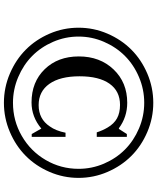

<svg xmlns="http://www.w3.org/2000/svg" viewBox="72 -892 830 1015"><g transform="rotate(90 487.5 -385.0)"><path d="M158.4 -231.7Q127 -304.7 127 -384.8Q127 -464.8 158.4 -537.8Q189.9 -610.8 242.9 -663.8Q295.9 -716.8 369.6 -748.3Q443.4 -779.8 523.9 -779.8Q604.5 -779.8 678.2 -748.3Q752 -716.8 804.9 -663.8Q857.9 -610.8 889.4 -537.8Q920.9 -464.8 920.9 -384.8Q920.9 -304.7 889.4 -231.7Q857.9 -158.7 804.9 -106Q752 -53.2 678.2 -21.7Q604.5 9.8 523.9 9.8Q443.4 9.8 369.6 -21.7Q295.9 -53.2 242.9 -106Q189.9 -158.7 158.4 -231.7ZM523.9 -38.1Q618.7 -38.1 699.2 -84.7Q779.8 -131.3 826.4 -211.2Q873 -291 873 -384.8Q873 -455.1 845.5 -519.3Q817.9 -583.5 771 -630.1Q724.1 -676.8 659.4 -704.3Q594.7 -731.9 523.9 -731.9Q453.1 -731.9 388.2 -704.3Q323.2 -676.8 276.4 -630.1Q229.5 -583.5 201.7 -519.3Q173.8 -455.1 173.8 -384.8Q173.8 -314.5 201.7 -250.2Q229.5 -186 276.4 -139.6Q323.2 -93.3 388.2 -65.7Q453.1 -38.1 523.9 -38.1ZM278.8 -386.2Q278.8 -498 347.7 -570.1Q416.5 -642.1 523.9 -642.1Q598.6 -642.1 658.2 -598.1H662.1L689 -640.1H704.1V-481H680.2Q670.4 -511.7 654.8 -538.1Q634.8 -572.3 606 -588.1Q577.1 -604 535.2 -604Q462.4 -604 423.1 -548.6Q383.8 -493.2 383.8 -390.1Q383.8 -287.1 423.8 -230.5Q463.9 -173.8 536.1 -173.8Q609.9 -173.8 648.9 -232.9Q671.9 -264.6 682.1 -315.9H704.1V-137.2H689L660.2 -188Q598.6 -136.2 522 -136.2Q414.1 -136.2 346.4 -205.8Q278.8 -275.4 278.8 -386.2Z"/></g></svg>

Font: Libre Caslon Text
Style: Italic
Weight: 400
Italic angle: -25°
Designer: Pablo Impallari, Rodrigo Fuenzalida
Foundry: Pablo Impallari, Rodrigo Fuenzalida
Version: Version 1.002